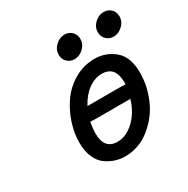

<svg xmlns="http://www.w3.org/2000/svg" viewBox="-143 -738 849 868"><g transform="rotate(-30 281.0 -303.5)"><path d="M119.1 -153.8Q119.1 -202.6 136 -253.9Q152.8 -305.2 183.3 -348.6Q213.9 -392.1 262.5 -420.2Q311 -448.2 367.2 -448.2Q425.3 -448.2 470.2 -411.1Q515.1 -374 515.1 -291Q515.1 -224.1 487.1 -157.5Q459 -90.8 400.4 -43.5Q341.8 3.9 268.1 3.9Q243.2 3.9 219 -3.7Q194.8 -11.2 171.4 -27.6Q147.9 -43.9 133.5 -76.4Q119.1 -108.9 119.1 -153.8ZM203.1 -152.8Q203.1 -70.8 272 -70.8Q316.9 -70.8 357.9 -108.9Q398.9 -147 418 -210H243.2L210 -210.9Q208 -209 205.6 -187Q203.1 -165 203.1 -152.8ZM233.9 -278.8H401.9L432.1 -277.8V-288.1Q432.1 -373 361.8 -373Q324.7 -373 290.8 -347.9Q256.8 -322.8 233.9 -278.8ZM236.8 -543.9Q236.8 -570.8 257.8 -590.8Q278.8 -610.8 305.2 -610.8Q327.1 -610.8 342.5 -595.9Q357.9 -581.1 357.9 -558.1Q357.9 -531.2 336.9 -511.2Q315.9 -491.2 290 -491.2Q267.1 -491.2 252 -506.6Q236.8 -522 236.8 -543.9ZM440.9 -543.9Q440.9 -570.8 461.9 -590.8Q482.9 -610.8 508.8 -610.8Q531.7 -610.8 546.9 -595.9Q562 -581.1 562 -558.1Q562 -531.2 541 -511.2Q520 -491.2 494.1 -491.2Q472.2 -491.2 456.5 -506.1Q440.9 -521 440.9 -543.9Z"/></g></svg>

Font: CMU Typewriter Text
Style: BoldItalic
Weight: 700
Italic angle: -14.04°
Version: Version 0.7.0